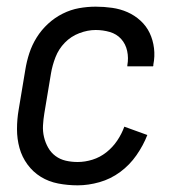

<svg xmlns="http://www.w3.org/2000/svg" viewBox="-20 -548 540 576"><path d="M213 8Q183 8 154.5 2.5Q126 -3 102.5 -17.5Q79 -32 62.5 -54.5Q46 -77 38.5 -104Q31 -131 31 -160.5Q31 -190 36 -219L56 -339Q60 -364 68 -388.5Q76 -413 90 -435.5Q104 -458 124 -476.5Q144 -495 168 -507Q192 -519 217 -523.5Q242 -528 267 -528Q292 -528 316.5 -524.5Q341 -521 362.5 -511.5Q384 -502 401.5 -486Q419 -470 429 -449Q439 -428 442 -403.5Q445 -379 440 -354Q440 -353 440 -351.5Q440 -350 439 -349H362Q362 -350 362 -350.5Q362 -351 362 -352Q366 -374 361.5 -395Q357 -416 343.5 -431Q330 -446 309.5 -452Q289 -458 267 -458Q243 -458 218 -448.5Q193 -439 174.5 -420Q156 -401 146.5 -376.5Q137 -352 133 -328L113 -208Q110 -190 109 -172Q108 -154 112 -137Q116 -120 124.5 -105Q133 -90 146.5 -80Q160 -70 177 -66Q194 -62 213 -62Q235 -62 257.5 -69Q280 -76 299 -91Q318 -106 331.5 -126Q345 -146 353 -168L422 -143Q410 -112 389.5 -82.5Q369 -53 340.5 -32Q312 -11 278.5 -1.5Q245 8 213 8Z"/></svg>

Font: Iosevka SS04
Style: Italic
Weight: 400
Italic angle: -9°
Monospace: yes
Designer: Belleve Invis
Foundry: Belleve Invis
Version: Version 19.0.0; ttfautohint (v1.8.4)